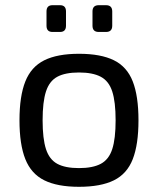

<svg xmlns="http://www.w3.org/2000/svg" viewBox="-20 -706 608 739"><path d="M284 -499Q368 -499 418.5 -474Q469 -449 491 -392.5Q513 -336 513 -243Q513 -150 491 -93.5Q469 -37 418.5 -12Q368 13 284 13Q201 13 150.5 -12Q100 -37 77.5 -93.5Q55 -150 55 -243Q55 -336 77.5 -392.5Q100 -449 150.5 -474Q201 -499 284 -499ZM284 -427Q231 -427 200.5 -410.5Q170 -394 157 -354Q144 -314 144 -243Q144 -172 157 -132Q170 -92 200.5 -75.5Q231 -59 284 -59Q337 -59 368 -75.5Q399 -92 412 -132Q425 -172 425 -243Q425 -314 412 -354Q399 -394 368 -410.5Q337 -427 284 -427ZM388 -686Q412 -686 412 -662V-607Q412 -583 388 -583H360Q336 -583 336 -607V-662Q336 -686 360 -686ZM211 -686Q234 -686 234 -662V-607Q234 -583 211 -583H182Q159 -583 159 -607V-662Q159 -686 182 -686Z"/></svg>

Font: Exo 2
Style: Regular
Weight: 400
Designer: Natanael Gama
Foundry: Natanael Gama
Version: Version 2.010